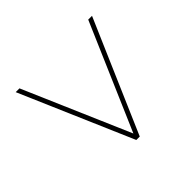

<svg xmlns="http://www.w3.org/2000/svg" viewBox="-121 -638 787 787"><g transform="rotate(-45 272.5 -244.0)"><path d="M493.7 -488.3 282.2 0H262.2L51.3 -488.3H73.2L272.5 -27.3L471.7 -488.3Z"/></g></svg>

Font: Kumbh Sans Thin
Style: Regular
Weight: 250
Version: Version 1.004